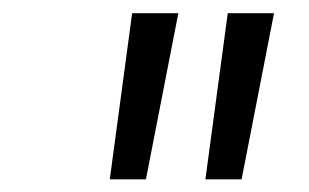

<svg xmlns="http://www.w3.org/2000/svg" viewBox="-20 -748 480 298"><path d="M150.4 -469.7 185.1 -727.5H256.8L206.5 -469.7ZM298.8 -469.7 333.5 -727.5H405.3L355 -469.7Z"/></svg>

Font: Inter Light
Style: Italic
Weight: 300
Italic angle: -9.3988°
Designer: Rasmus Andersson
Foundry: rsms
Version: Version 4.001;git-66647c0bb